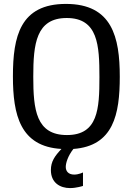

<svg xmlns="http://www.w3.org/2000/svg" viewBox="-20 -751 678 981"><path d="M592 -359C592 -561 553 -731 317 -731C83 -731 46 -565 46 -361C46 -164 83 -2 294 10C260 46 240 74 240 118C240 183 287 210 338 210C371 210 404 199 404 199V130C404 130 383 141 359 141C329 141 316 123 316 102C316 83 326 47 355 10C560 -5 592 -167 592 -359ZM322 -61C164 -61 150 -191 150 -359C150 -526 164 -659 321 -659C481 -659 488 -519 488 -357C488 -195 481 -61 322 -61Z"/></svg>

Font: Hermeneus One
Style: Regular
Weight: 400
Designer: Rodrigo Fuenzalida, Pablo Impallari
Foundry: Pablo Impallari, Rodrigo Fuenzalida
Version: Version 1.002